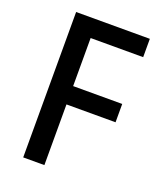

<svg xmlns="http://www.w3.org/2000/svg" viewBox="-133 -800 746 886"><g transform="rotate(20 239.5 -357.0)"><path d="M191 0H87V-714H449V-624H191V-388H432V-298H191Z"/></g></svg>

Font: Noto Sans Malayalam SemiCondensed Medium
Style: Regular
Weight: 500
Width: 4
Designer: Jelle Bosma - Monotype Design Team
Foundry: Monotype Imaging Inc.
Version: Version 2.104; ttfautohint (v1.8.4.7-5d5b)